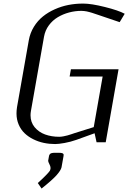

<svg xmlns="http://www.w3.org/2000/svg" viewBox="-20 -812 748 1096"><path d="M294.9 10.3Q261.7 10.3 230.2 3.7Q198.7 -2.9 170.2 -17.1Q141.6 -31.2 120.4 -51.5Q99.1 -71.8 86.7 -100.8Q74.2 -129.9 74.2 -164.1Q74.2 -181.6 77.1 -200.2L144.5 -582.5Q151.9 -624 173.3 -658.9Q194.8 -693.8 224.9 -718Q254.9 -742.2 292.7 -759Q330.6 -775.9 370.6 -783.7Q410.6 -791.5 452.1 -791.5H456.5Q501 -791.5 578.4 -772.2Q655.8 -752.9 691.9 -733.4L663.1 -685.5L534.7 -729Q531.2 -730 520.8 -733.6Q510.3 -737.3 505.4 -738.8Q500.5 -740.2 491 -742.9Q481.4 -745.6 475.1 -746.8Q468.8 -748 460.4 -749Q452.1 -750 444.8 -750Q408.7 -750 374 -740.7Q339.4 -731.4 309.6 -713.6Q279.8 -695.8 258.8 -667.2Q237.8 -638.7 231.4 -603L156.7 -179.2Q154.3 -166 154.3 -153.8Q154.3 -114.3 177.7 -85.9Q201.2 -57.6 237.5 -44.4Q273.9 -31.2 317.9 -31.2Q329.1 -31.2 342.8 -33.9Q356.4 -36.6 365.5 -39.1Q374.5 -41.5 387.5 -45.9Q400.4 -50.3 403.3 -51.3L515.1 -86.4L565.9 -375H377.4L384.8 -416.5H656.7L583.5 0H531.2L520 -51.3L416 -13.7Q382.8 -2 348.4 4.2Q314 10.3 294.9 10.3ZM342.3 81.1 331.1 143.6Q327.1 160.6 303 188Q278.8 215.3 217.3 264.2L195.8 232.9Q228 203.6 244.6 186Q261.2 168.5 264.2 163.3Q267.1 158.2 268.1 151.9Q268.6 148.9 268.6 146.5Q268.6 137.7 261.7 124.5Q254.9 111.3 254.9 106Q254.9 104.5 255.4 103L259.3 81.1Q260.3 75.7 261.2 73.2Q262.2 70.8 265.4 67.1Q268.6 63.5 275.6 61.8Q282.7 60.1 293.9 60.1H314.5Q331.1 60.1 337.2 63Q343.3 65.9 343.3 72.3Q343.3 74.7 342.3 81.1Z"/></svg>

Font: Resagnicto
Style: Italic
Weight: 500
Italic angle: -10°
Version: Version 0.999